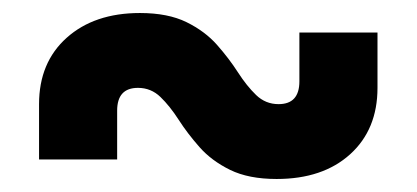

<svg xmlns="http://www.w3.org/2000/svg" viewBox="-20 -500 640 295"><path d="M40 -255V-340Q40 -404 82.5 -442Q125 -480 195 -480Q238 -480 266.5 -466Q295 -452 313.5 -431Q332 -410 345.5 -389Q359 -368 373.5 -354Q388 -340 408 -340Q440 -340 440 -375V-450H560V-365Q560 -301 518 -263Q476 -225 405 -225Q362 -225 333.5 -239Q305 -253 286.5 -274Q268 -295 254.5 -316Q241 -337 226.5 -351Q212 -365 192 -365Q160 -365 160 -330V-255Z"/></svg>

Font: JetBrains Mono NL ExtraBold
Style: Regular
Weight: 800
Designer: Philipp Nurullin, Konstantin Bulenkov
Foundry: JetBrains
Version: Version 2.304; ttfautohint (v1.8.4.7-5d5b)